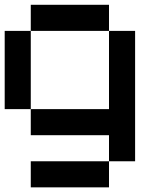

<svg xmlns="http://www.w3.org/2000/svg" viewBox="-20 -576 707 818"><path d="M111.1 -111.1H0V-444.4H111.1ZM444.4 222.2H111.1V111.1H444.4ZM444.4 -111.1V-444.4H555.6V111.1H444.4V0H111.1V-111.1ZM444.4 -444.4H111.1V-555.6H444.4Z"/></svg>

Font: Pixeloid Mono
Style: Regular
Weight: 400
Monospace: yes
Designer: GGBotNet
Foundry: GGBotNet
Version: 0.5